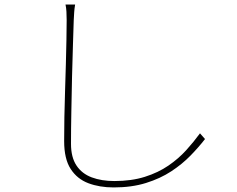

<svg xmlns="http://www.w3.org/2000/svg" viewBox="-20 -785 1040 841"><path d="M309 -765Q306 -747 305 -732Q304 -717 303 -697Q302 -653 299.5 -587.5Q297 -522 295.5 -447Q294 -372 292.5 -296Q291 -220 291 -155Q291 -96 315 -60Q339 -24 382 -8Q425 8 481 8Q556 8 614.5 -10.5Q673 -29 717.5 -59.5Q762 -90 795.5 -127Q829 -164 856 -201L878 -176Q851 -141 814.5 -103.5Q778 -66 730 -34.5Q682 -3 619.5 16.5Q557 36 478 36Q416 36 367 17.5Q318 -1 289.5 -45Q261 -89 261 -167Q261 -216 262 -272.5Q263 -329 265 -388Q267 -447 268.5 -503.5Q270 -560 271 -610Q272 -660 272 -697Q272 -717 271 -734Q270 -751 267 -765Z"/></svg>

Font: Shanggu Sans SC VF
Style: Regular
Weight: 250
Designer: GuiWonder
Version: Version 1.021